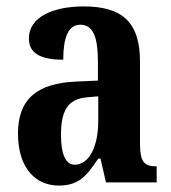

<svg xmlns="http://www.w3.org/2000/svg" viewBox="-20 -568 534 598"><path d="M163 10C225 10 249 -19 286 -74H293L310 0H468V-50H465C428 -50 416 -66 416 -121V-377C416 -502 357 -548 241 -548C145 -548 70 -515 70 -448C70 -403 105 -382 177 -382C177 -450 192 -491 230 -491C272 -491 285 -449 285 -374V-317L218 -314C96 -309 36 -260 36 -152C36 -42 93 10 163 10ZM213 -55C183 -55 170 -90 170 -147C170 -222 190 -260 252 -265L286 -268V-191C286 -111 257 -55 213 -55Z"/></svg>

Font: Noto Serif Georgian ExtraCondensed Bold
Style: Regular
Weight: 700
Width: 2
Designer: Monotype Design Team, Akaki Razmadze
Foundry: Google LLC
Version: Version 2.003